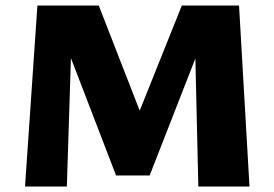

<svg xmlns="http://www.w3.org/2000/svg" viewBox="-20 -678 996 698"><path d="M701 0 688 -563 746 -608 524 -40H402L202 -560L215 -658H339L517 -201H458L641 -658H849L887 0ZM71 0 116 -658H244L223 0Z"/></svg>

Font: Ysabeau Infant Black
Style: Regular
Weight: 900
Designer: Christian Thalmann (Catharsis Fonts)
Version: Version 2.001;gftools[0.9.30]; featfreeze: ss01,ss02,lnum